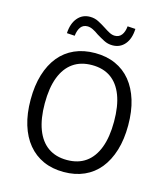

<svg xmlns="http://www.w3.org/2000/svg" viewBox="-132 -1017 985 1128"><g transform="rotate(15 360.5 -453.0)"><path d="M361 9Q291 9 236.5 -15.5Q182 -40 143.5 -86.5Q105 -133 84.5 -200Q64 -267 64 -352Q64 -438 84.5 -505Q105 -572 143 -618.5Q181 -665 236 -689.5Q291 -714 361 -714Q430 -714 485 -689.5Q540 -665 578 -618.5Q616 -572 636.5 -505.5Q657 -439 657 -353Q657 -268 636.5 -201Q616 -134 578 -87Q540 -40 485 -15.5Q430 9 361 9ZM361 -64Q429 -64 475.5 -97Q522 -130 546.5 -194.5Q571 -259 571 -353Q571 -448 546.5 -512Q522 -576 475.5 -608.5Q429 -641 361 -641Q293 -641 246 -608Q199 -575 174.5 -511Q150 -447 150 -352Q150 -259 174.5 -194.5Q199 -130 246 -97Q293 -64 361 -64ZM217 -781 169 -784Q172 -843 201 -877.5Q230 -912 276 -912Q304 -912 327.5 -900Q351 -888 374 -873Q395 -859 411.5 -850.5Q428 -842 444 -842Q470 -842 485 -861.5Q500 -881 503 -915L551 -912Q549 -853 520.5 -818.5Q492 -784 445 -784Q417 -784 393 -796.5Q369 -809 346 -823Q327 -837 309.5 -845.5Q292 -854 276 -854Q250 -854 235.5 -835Q221 -816 217 -781Z"/></g></svg>

Font: Nunito Sans 10pt SemiCondensed
Style: Regular
Weight: 400
Width: 4
Designer: Vernon Adams
Foundry: Vernon Adams
Version: Version 3.101;gftools[0.9.27]